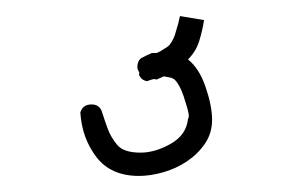

<svg xmlns="http://www.w3.org/2000/svg" viewBox="-20 -36 364 239"><path d="M244 113Q244 130 235 143Q226 156 212.5 165Q199 174 183 178.5Q167 183 153 183Q118 183 100 159.5Q82 136 80 104Q83 94 94 94Q104 94 107 103.5Q110 113 114 124Q118 135 126 144.5Q134 154 155 154Q173 154 192.5 143Q212 132 214 112Q215 111 215 108Q215 105 213 98Q211 91 208.5 83.5Q206 76 202.5 70Q199 64 196 62H195L194 61L184 59L175 63Q172 62 169 63L163 65Q156 64 153 57Q154 55 152.5 52.5Q151 50 151 48Q151 39 156.5 36Q162 33 169 30H175Q180 28 184 25Q188 23 191 20Q197 12 199 3Q202 -6 204 -16L234 -11Q232 2 228 15Q224 28 214 38Q228 49 236 72.5Q244 96 244 113Z"/></svg>

Font: Wynona
Style: Regular
Weight: 400
Italic angle: -12°
Designer: Kanati
Foundry: Kanati and Michael Everson
Version: Version 2.000